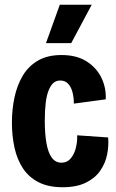

<svg xmlns="http://www.w3.org/2000/svg" viewBox="-20 -773 486 806"><path d="M243 13Q183 13 142 -8Q101 -29 76.5 -66Q52 -103 41 -152.5Q30 -202 30 -258Q30 -314 41 -365Q52 -416 76 -456Q100 -496 140 -519Q180 -542 238 -542Q301 -542 342.5 -516Q384 -490 405 -448Q426 -406 424 -356L290 -338Q290 -365 284 -387Q278 -409 265.5 -422Q253 -435 233 -435Q216 -435 204.5 -425Q193 -415 184.5 -394.5Q176 -374 172 -342Q168 -310 168 -267Q168 -212 175 -172Q182 -132 197.5 -111Q213 -90 238 -90Q262 -90 277 -108Q292 -126 298.5 -152.5Q305 -179 304 -205L434 -196Q437 -160 429.5 -123.5Q422 -87 400.5 -56Q379 -25 340 -6Q301 13 243 13ZM279 -592H173L231 -753H365Z"/></svg>

Font: Bricolage Grotesque Condensed
Style: Bold
Weight: 700
Width: 3
Designer: Mathieu Triay
Foundry: Atelier Triay
Version: Version 1.001;gftools[0.9.33.dev8+g029e19f]